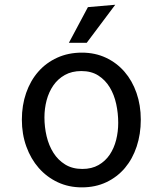

<svg xmlns="http://www.w3.org/2000/svg" viewBox="-20 -780 690 808"><path d="M324.5 8.5Q269 8.5 222.8 -13.2Q176.5 -35 143 -73.2Q109.5 -111.5 90.8 -163.5Q72 -215.5 72 -276.5Q72 -337 90 -388.8Q108 -440.5 141 -478.2Q174 -516 220.8 -537.2Q267.5 -558.5 324.5 -558.5Q380 -558.5 425.5 -537.2Q471 -516 503.8 -478.2Q536.5 -440.5 554.5 -388.8Q572.5 -337 572.5 -276.5Q572.5 -215.5 555.2 -163.5Q538 -111.5 505.8 -73.2Q473.5 -35 427.5 -13.2Q381.5 8.5 324.5 8.5ZM477.5 -263Q477.5 -303.5 469 -342.5Q460.5 -381.5 442 -412.2Q423.5 -443 394 -462Q364.5 -481 322.5 -481Q282.5 -481 253 -464.5Q223.5 -448 204.5 -420.5Q185.5 -393 176.2 -358Q167 -323 167 -286Q167 -245.5 176.2 -206.5Q185.5 -167.5 204.8 -137Q224 -106.5 254.2 -87.8Q284.5 -69 326.5 -69Q366 -69 394.8 -85.5Q423.5 -102 441.8 -129.2Q460 -156.5 468.8 -191.2Q477.5 -226 477.5 -263ZM350 -750 465 -760 345 -600H270Z"/></svg>

Font: B612 Mono
Style: Regular
Weight: 400
Version: Version 1.005